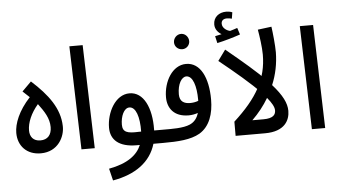

<svg xmlns="http://www.w3.org/2000/svg" viewBox="-65 -964 2321 1309"><g transform="rotate(-5 1096.0 -309.5)"><path d="M183 3C302 3 351 -98 348 -170C345 -290 271 -389 158 -491L95 -428L141 -385C61 -299 28 -213 28 -150C28 -61 87 3 183 3ZM188 -85C139 -85 116 -117 116 -159C116 -213 143 -276 192 -333C233 -278 265 -230 265 -170C265 -116 237 -85 188 -85Z M461 0H552L531 -707H440Z M657 230C813 203 917 127 953 5H1021C1054 5 1076 -8 1076 -42C1076 -72 1057 -85 1030 -85H966C966 -86 966 -88 966 -90C969 -241 916 -352 820 -352C722 -352 661 -233 661 -130C661 -47 718 5 838 5H860C832 72 766 124 637 148ZM750 -144C750 -199 773 -256 811 -256C855 -256 879 -186 877 -85H861C781 -81 750 -92 750 -144Z M1206 -620C1234 -620 1257 -643 1257 -671C1257 -700 1234 -725 1206 -725C1176 -725 1153 -700 1153 -671C1153 -643 1176 -620 1206 -620Z M1020 5C1120 5 1209 0 1271 -36C1343 -79 1371 -164 1371 -262C1371 -410 1320 -518 1222 -518C1127 -518 1066 -410 1066 -303C1066 -230 1108 -167 1210 -167C1231 -167 1253 -171 1273 -178C1262 -142 1243 -118 1212 -104C1165 -83 1086 -85 1029 -85ZM1155 -316C1155 -386 1184 -433 1216 -433C1261 -433 1283 -360 1283 -268C1283 -265 1283 -263 1283 -260C1265 -253 1245 -250 1227 -250C1187 -250 1155 -265 1155 -316Z M1447 -641C1498 -652 1563 -671 1606 -686L1591 -732C1576 -727 1560 -721 1541 -716C1520 -720 1488 -739 1488 -770C1488 -789 1500 -803 1527 -803C1538 -803 1549 -801 1560 -798L1567 -841C1554 -847 1537 -849 1525 -849C1477 -849 1437 -820 1437 -769C1437 -737 1457 -713 1481 -699C1468 -696 1455 -693 1436 -689Z M1720 -276 1763 -357C1700 -421 1612 -497 1496 -592L1443 -519C1551 -432 1653 -346 1720 -276Z M1889 -139C1889 -191 1861 -248 1794 -323C1823 -392 1838 -466 1839 -544C1839 -592 1830 -679 1824 -720L1730 -708C1738 -664 1749 -586 1749 -536C1749 -370 1677 -244 1516 -97V0H1718C1853 0 1889 -75 1889 -139ZM1639 -96C1684 -140 1722 -188 1752 -239C1782 -203 1799 -173 1799 -150C1799 -121 1783 -96 1715 -96Z M2038 0H2129L2108 -707H2017Z"/></g></svg>

Font: Noto Sans Arabic ExtCond Med
Style: Regular
Weight: 500
Width: 2
Designer: Monotype Design Team, Nadine Chahine, Nizar Qandah and Khaled Hosny
Foundry: Monotype Imaging Inc.
Version: Version 2.012